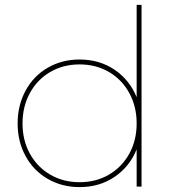

<svg xmlns="http://www.w3.org/2000/svg" viewBox="-20 -762 713 784"><path d="M558 -742V0H538V-152Q509 -81 447.5 -39.5Q386 2 305 2Q233 2 175 -31.5Q117 -65 84.5 -124.5Q52 -184 52 -258Q52 -332 84.5 -392Q117 -452 175 -485.5Q233 -519 305 -519Q386 -519 447.5 -477.5Q509 -436 538 -365V-742ZM538 -258Q538 -327 508 -382Q478 -437 425 -468Q372 -499 305 -499Q238 -499 185 -468Q132 -437 102 -382Q72 -327 72 -258Q72 -189 102 -134.5Q132 -80 185 -49Q238 -18 305 -18Q372 -18 425 -49Q478 -80 508 -134.5Q538 -189 538 -258Z"/></svg>

Font: Gontserrat Thin
Style: Regular
Weight: 250
Designer: Julieta Ulanovsky
Foundry: Julieta Ulanovsky
Version: Version 6.001